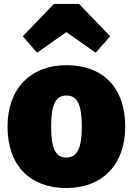

<svg xmlns="http://www.w3.org/2000/svg" viewBox="-20 -927 671 969"><path d="M167 -661 315 -765 463 -661 536 -744 379 -907H252L95 -744ZM315 -598C132 -598 18 -477 18 -289C18 -89 134 22 315 22C499 22 612 -99 612 -287C612 -488 497 -598 315 -598ZM315 -445C369 -445 393 -402 393 -287C393 -178 369 -132 315 -132C261 -132 238 -175 238 -289C238 -399 261 -445 315 -445Z"/></svg>

Font: Glow Sans SC Normal Heavy
Style: Regular
Weight: 900
Designer: Ryoko NISHIZUKA (kana, bopomofo & ideographs); Paul D. Hunt (Latin, Greek & Cyrillic); Sandoll Communications, Soo-young
Version: Version 0.93